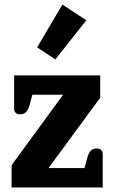

<svg xmlns="http://www.w3.org/2000/svg" viewBox="-20 -823 502 843"><path d="M143 -615 254 -803 359 -734 223 -562ZM31 -98 257 -407H122L111 -366Q105 -343 95.5 -332Q86 -321 68 -321Q55 -321 48.5 -328Q42 -335 42 -345V-492H420V-394L193 -85H351L362 -126Q368 -149 377.5 -160Q387 -171 405 -171Q418 -171 424.5 -164Q431 -157 431 -147V0H31Z"/></svg>

Font: Maitree
Style: Bold
Weight: 700
Designer: CadsonDemak Team
Foundry: CadsonDemak
Version: Version 1.002